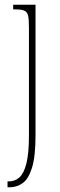

<svg xmlns="http://www.w3.org/2000/svg" viewBox="-20 -556 253 816"><path d="M12 240V215H17Q44 215 63 197.5Q82 180 92.5 137.5Q103 95 103 20V-440Q103 -473 99.5 -489Q96 -505 84 -510.5Q72 -516 47 -516H36V-536H131V18Q131 109 116 157Q101 205 76 222.5Q51 240 21 240Z"/></svg>

Font: Noto Serif Georgian ExtraCondensed Thin
Style: Regular
Weight: 100
Width: 2
Designer: Monotype Design Team, Akaki Razmadze
Foundry: Google LLC
Version: Version 2.003; ttfautohint (v1.8.4.7-5d5b)